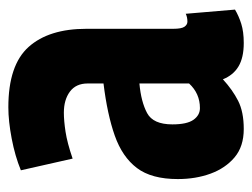

<svg xmlns="http://www.w3.org/2000/svg" viewBox="-92 -502 604 460"><g transform="rotate(-90 210.0 -272.0)"><path d="M11 -148Q11 -211 37.5 -246Q64 -281 115 -299Q166 -317 240 -326V-364Q240 -392 220.5 -406.5Q201 -421 170 -421Q151 -421 124.5 -417Q98 -413 60 -400L32 -524Q66 -538 108 -546Q150 -554 183 -554Q284 -554 327.5 -505.5Q371 -457 371 -367V-159Q371 -139 376 -132Q381 -125 388 -125Q399 -125 407 -129L417 -11Q402 -2 383 4Q364 10 337 10Q302 10 281 -2.5Q260 -15 250 -40Q225 -17 198.5 -3.5Q172 10 131 10Q89 10 63 -12Q37 -34 24 -69.5Q11 -105 11 -148ZM142 -161Q142 -126 153 -110.5Q164 -95 181 -95Q216 -95 240 -121V-240Q196 -236 169 -221.5Q142 -207 142 -161Z"/></g></svg>

Font: Georama Condensed
Style: Bold
Weight: 700
Width: 3
Designer: Jean-Baptiste Levee
Foundry: Production Type
Version: Version 1.000